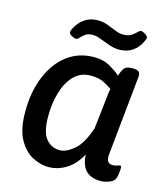

<svg xmlns="http://www.w3.org/2000/svg" viewBox="-107 -782 758 872"><g transform="rotate(15 272.5 -346.0)"><path d="M170 -588Q164 -588 151 -595Q138 -602 138 -610Q138 -614 139.5 -618.5Q141 -623 143 -627Q159 -659 185.5 -677Q212 -695 247 -695Q271 -695 293 -687Q315 -679 335 -670.5Q355 -662 373 -662Q398 -662 412 -671.5Q426 -681 434.5 -690Q443 -699 450 -699Q456 -699 469 -691Q482 -683 482 -675Q482 -671 476 -658Q463 -628 436.5 -609.5Q410 -591 373 -591Q351 -591 326.5 -599.5Q302 -608 280 -616.5Q258 -625 243 -625Q220 -625 207 -615.5Q194 -606 186.5 -597Q179 -588 170 -588ZM201 7Q164 7 125.5 -13Q87 -33 61 -80Q35 -127 35 -209Q35 -303 65 -375.5Q95 -448 148.5 -488.5Q202 -529 274 -529Q319 -529 351 -510Q383 -491 399 -476Q407 -499 415.5 -511.5Q424 -524 450 -525H458Q477 -525 485 -518Q493 -511 491 -494L453 -119Q449 -77 480 -77Q493 -77 502 -80.5Q511 -84 515 -84Q521 -84 521 -75Q521 -73 520.5 -62Q520 -51 516 -32Q512 -11 489 -2Q466 7 448 7Q400 7 376.5 -18Q353 -43 351 -92Q323 -41 283.5 -17Q244 7 201 7ZM231 -80Q261 -80 297 -110Q333 -140 359 -217L374 -349Q376 -368 377.5 -381.5Q379 -395 382 -408Q368 -419 343.5 -431.5Q319 -444 281 -444Q234 -444 203 -412.5Q172 -381 156.5 -329Q141 -277 141 -216Q141 -141 166.5 -110.5Q192 -80 231 -80Z"/></g></svg>

Font: Asap Medium
Style: Italic
Weight: 500
Italic angle: -6°
Designer: Pablo Cosgaya
Foundry: Omnibus-Type
Version: Version 3.001; ttfautohint (v1.8.3)